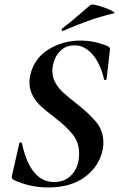

<svg xmlns="http://www.w3.org/2000/svg" viewBox="-20 -815 525 847"><path d="M39 -22Q29 -29 33 -41L65 -182Q65 -187 70.5 -187Q76 -187 77 -182Q114 -12 219 -12Q268 -12 298.5 -46.5Q329 -81 329 -138Q329 -186 301.5 -221Q274 -256 222 -296Q184 -325 162 -345Q140 -365 125 -392Q110 -419 110 -452Q110 -466 113 -481Q129 -556 192.5 -596Q256 -636 336 -636Q395 -636 454 -612Q468 -605 465 -595L450 -465Q449 -462 444.5 -462Q440 -462 439 -465Q423 -535 388 -575Q353 -615 309 -615Q275 -615 253 -596.5Q231 -578 221 -552.5Q211 -527 211 -503Q211 -473 225 -449Q239 -425 258 -407.5Q277 -390 315 -360Q374 -314 405 -276Q436 -238 436 -186Q436 -169 434 -160Q420 -84 357 -36Q294 12 192 12Q111 12 39 -22ZM257 -678Q253 -678 252 -682.5Q251 -687 254 -689Q284 -711 338 -758Q377 -791 379 -793Q385 -798 415.5 -789.5Q446 -781 469.5 -769.5Q493 -758 481 -756Q419 -741 367.5 -722.5Q316 -704 259 -679Z"/></svg>

Font: Cormorant Infant
Style: Bold Italic
Weight: 700
Italic angle: -10°
Designer: Christian Thalmann (Catharsis Fonts)
Foundry: Catharsis Fonts
Version: Version 4.000